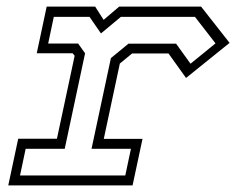

<svg xmlns="http://www.w3.org/2000/svg" viewBox="-20 -560 714 580"><path d="M5 0 35 -141H152L205.5 -391.5L199.5 -399H91L121 -540H267.5L293 -500L340 -540H587.5L673.5 -430.5L542 -324.5L489 -398.5H379L342 -368L293.5 -140.5H410.5L380.5 0ZM40.5 -30H358.5L375.5 -110.5H256.5L315 -384.5L368 -428H512L555.5 -367.5L631 -429L569 -509H345L285 -459L250.5 -509H142.5L125.5 -428.5H216L237 -399L175.5 -110.5H57.5Z"/></svg>

Font: Tourney Expanded Light
Style: Italic
Weight: 300
Width: 7
Italic angle: -12°
Designer: Tyler Finck
Foundry: Etcetera Type Co
Version: Version 1.010; ttfautohint (v1.8.3)